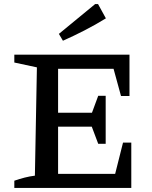

<svg xmlns="http://www.w3.org/2000/svg" viewBox="-20 -932 755 952"><path d="M590 -225H631V0H51V-36Q77 -45 102.5 -51.5Q128 -58 153 -61L163 -598L51 -622V-661H622V-456H580L543 -591H222L268 -637V-373H436L467 -457H504V-219H467L435 -304H268V-24L222 -70H551ZM292 -730 272 -764 452 -912H466L505 -841Q453 -809 399.5 -781.5Q346 -754 292 -730Z"/></svg>

Font: Piazzolla Thin SemiBold
Style: Regular
Weight: 600
Version: Version 2.005